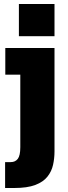

<svg xmlns="http://www.w3.org/2000/svg" viewBox="-20 -740 340 960"><path d="M74.5 -720H252.5V-559H74.5ZM5.5 200V70.5H34Q56.5 70.5 69 54.2Q81.5 38 81.5 -4V-366.5H6.5V-500H252.5V17.5Q252.5 52 245.2 84.5Q238 117 217.2 143.2Q196.5 169.5 156.5 184.8Q116.5 200 51.5 200Z"/></svg>

Font: Trispace Condensed ExtraBold
Style: Regular
Weight: 800
Width: 3
Designer: Tyler Finck
Foundry: Etcetera Type Company
Version: Version 1.210; ttfautohint (v1.8.3)